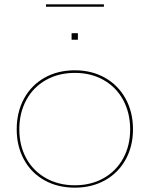

<svg xmlns="http://www.w3.org/2000/svg" viewBox="-20 -857 689 885"><path d="M57 -261Q57 -340 90.5 -402Q124 -464 185 -498.5Q246 -533 325 -533Q403 -533 464 -498.5Q525 -464 559 -402Q593 -340 593 -261Q593 -183 559 -121.5Q525 -60 464 -26Q403 8 325 8Q246 8 185 -26Q124 -60 90.5 -121.5Q57 -183 57 -261ZM580 -261Q580 -336 548 -395.5Q516 -455 458 -488Q400 -521 325 -521Q250 -521 191.5 -488Q133 -455 101 -395.5Q69 -336 69 -261Q69 -186 101 -127.5Q133 -69 191.5 -36Q250 -3 325 -3Q400 -3 458 -36Q516 -69 548 -127.5Q580 -186 580 -261ZM339 -704V-674H310V-704ZM459 -826H192V-837H459Z"/></svg>

Font: Hepta Slab Thin
Style: Regular
Weight: 250
Designer: Michael LaGattuta
Foundry: Michael LaGattuta
Version: Version 1.100; ttfautohint (v1.8) -l 8 -r 50 -G 200 -x 14 -D